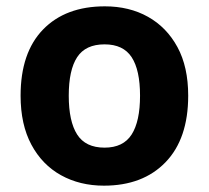

<svg xmlns="http://www.w3.org/2000/svg" viewBox="-20 -576 659 606"><path d="M574 -274Q574 -138 502.5 -64Q431 10 308 10Q232 10 172.5 -23Q113 -56 79 -119.5Q45 -183 45 -274Q45 -410 116 -483Q187 -556 311 -556Q388 -556 447 -523Q506 -490 540 -427.5Q574 -365 574 -274ZM197 -274Q197 -193 223.5 -151.5Q250 -110 310 -110Q369 -110 395.5 -151.5Q422 -193 422 -274Q422 -355 395.5 -395.5Q369 -436 310 -436Q250 -436 223.5 -395.5Q197 -355 197 -274Z"/></svg>

Font: Noto Sans Adlam Unjoined
Style: Regular
Weight: 400
Designer: Mark Jamra, Neil Patel
Foundry: JamraPatel LLC
Version: Version 3.001